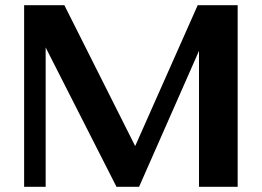

<svg xmlns="http://www.w3.org/2000/svg" viewBox="-20 -720 1009 740"><path d="M896 -700V0H747V-524L516 0H429L156 -537V0H73V-700H228L501 -157L742 -700Z"/></svg>

Font: Fahkwang SemiBold
Style: Regular
Weight: 600
Designer: Suppakit Chalermlarp | Katatrad Co.,Ltd.
Foundry: Cadson Demak Co.,Ltd.
Version: Version 1.000; ttfautohint (v1.6)